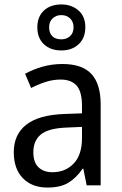

<svg xmlns="http://www.w3.org/2000/svg" viewBox="-20 -927 548 864"><path d="M261 -639Q350 -639 391.5 -594Q433 -549 433 -457V-93H370L355 -168H352Q322 -125 286.5 -104Q251 -83 193 -83Q124 -83 83 -125Q42 -167 42 -242Q42 -322 98.5 -366Q155 -410 269 -414L349 -417V-450Q349 -515 324.5 -542Q300 -569 253 -569Q218 -569 184.5 -558Q151 -547 120 -531L93 -595Q127 -614 170 -626.5Q213 -639 261 -639ZM281 -353Q198 -350 164 -322Q130 -294 130 -242Q130 -196 153.5 -174Q177 -152 216 -152Q274 -152 311.5 -191Q349 -230 349 -306V-356ZM256 -700Q207 -700 177.5 -728Q148 -756 148 -804Q148 -852 177.5 -879.5Q207 -907 256 -907Q302 -907 333 -880Q364 -853 364 -805Q364 -756 334 -728Q304 -700 256 -700ZM256 -750Q280 -750 295.5 -764.5Q311 -779 311 -804Q311 -829 295.5 -844Q280 -859 256 -859Q232 -859 216.5 -844Q201 -829 201 -804Q201 -779 215 -764.5Q229 -750 256 -750Z"/></svg>

Font: Noto Sans Kannada UI SemiCondensed
Style: Regular
Weight: 400
Width: 4
Designer: Jelle Bosma - Monotype Design Team
Foundry: Monotype Imaging Inc.
Version: Version 2.005; ttfautohint (v1.8.4.7-5d5b)